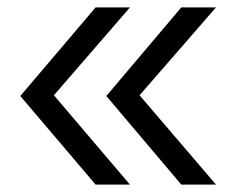

<svg xmlns="http://www.w3.org/2000/svg" viewBox="-20 -540 640 520"><path d="M471 -40 268 -280 471 -520H565L358 -282L565 -40ZM239 -40 35 -280 239 -520H332L126 -282L332 -40Z"/></svg>

Font: Tiny Light
Style: Regular
Weight: 300
Monospace: yes
Designer: Philipp Nurullin, Konstantin Bulenkov
Foundry: JetBrains
Version: Version 2.251; ttfautohint (v1.8.4.7-5d5b)